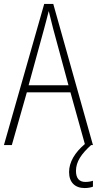

<svg xmlns="http://www.w3.org/2000/svg" viewBox="-20 -735 491 973"><path d="M365 131C365 84 393 44 442 0H451L250 -715H204L0 0H40L116 -267H337L410 -5C359 38 330 87 330 137C330 189 360 218 409 218C426 218 441 215 451 211V181C443 184 428 187 413 187C381 187 365 168 365 131ZM249 -591 327 -303H125L204 -591C212 -623 220 -649 227 -679C234 -649 242 -621 249 -591Z"/></svg>

Font: Noto Sans Myanmar Condensed ExtraLight
Style: Regular
Weight: 200
Width: 3
Designer: Monotype Design Team
Foundry: Monotype Imaging Inc.
Version: Version 2.107